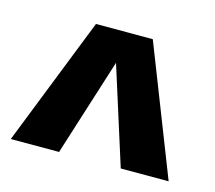

<svg xmlns="http://www.w3.org/2000/svg" viewBox="-59 -779 512 457"><g transform="rotate(15 197.0 -550.5)"><path d="M390 -392H272L196 -632L120 -392H1L126 -709H266Z"/></g></svg>

Font: Khand Semibold
Style: Regular
Weight: 600
Designer: Devanagari: Sanchit Sawaria, Jyotish Sonowal; Latin: Satya Rajpurohit
Foundry: Indian Type Foundry
Version: Version 1.100;PS 1.0;hotconv 1.0.78;makeotf.lib2.5.61930; tt